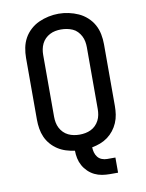

<svg xmlns="http://www.w3.org/2000/svg" viewBox="-98 -814 795 1048"><g transform="rotate(-10 300.0 -290.5)"><path d="M424 165Q403 165 381.5 161.5Q360 158 340.5 148.5Q321 139 305 123.5Q289 108 278.5 89Q268 70 263.5 48.5Q259 27 259 6Q235 3 211 -4.5Q187 -12 166 -25.5Q145 -39 128.5 -58Q112 -77 102 -99.5Q92 -122 88 -147Q84 -172 84 -196V-539Q84 -567 89.5 -595Q95 -623 108.5 -647.5Q122 -672 143.5 -691.5Q165 -711 190.5 -722.5Q216 -734 244 -740Q272 -746 300 -746Q328 -746 356 -740Q384 -734 409.5 -722.5Q435 -711 456.5 -691.5Q478 -672 491.5 -647.5Q505 -623 510.5 -595Q516 -567 516 -539V-196Q516 -173 512.5 -149.5Q509 -126 499.5 -104Q490 -82 475.5 -63.5Q461 -45 442 -31Q423 -17 400.5 -8.5Q378 0 355 4Q355 18 359 32.5Q363 47 372 58.5Q381 70 395 75.5Q409 81 424 81H470V165ZM300 -76Q316 -76 332 -79Q348 -82 362.5 -89Q377 -96 388.5 -107.5Q400 -119 407.5 -133.5Q415 -148 418 -164Q421 -180 421 -196V-539Q421 -555 418 -571Q415 -587 407.5 -601.5Q400 -616 388.5 -628Q377 -640 362 -646.5Q347 -653 331 -656Q315 -659 298 -659Q282 -659 266.5 -656Q251 -653 236.5 -645.5Q222 -638 210.5 -626.5Q199 -615 192 -600.5Q185 -586 182 -570.5Q179 -555 179 -539V-196Q179 -180 182 -164Q185 -148 192.5 -133.5Q200 -119 211.5 -107.5Q223 -96 237.5 -89Q252 -82 268 -79Q284 -76 300 -76Z"/></g></svg>

Font: Iosevka Curly Slab MdEx
Style: Regular
Weight: 500
Width: 7
Monospace: yes
Designer: Belleve Invis
Foundry: Belleve Invis
Version: Version 11.1.0; ttfautohint (v1.8.3)